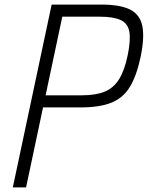

<svg xmlns="http://www.w3.org/2000/svg" viewBox="-20 -820 646 840"><path d="M36 0 206 -800H422Q505 -800 548.5 -778.5Q592 -757 602.5 -707Q613 -657 595 -570Q577 -486 547 -438Q517 -390 465.5 -370Q414 -350 331 -350H139L150 -403H337Q399 -403 438 -419Q477 -435 501 -473.5Q525 -512 539 -580Q552 -644 546 -680.5Q540 -717 508.5 -732Q477 -747 416 -747H211L261 -787L94 0Z"/></svg>

Font: Victor Mono Thin ExtraLight
Style: Italic
Weight: 250
Italic angle: -12°
Monospace: yes
Version: Version 1.561;gftools[0.9.30]